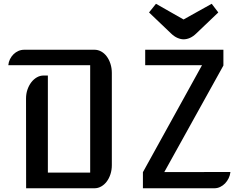

<svg xmlns="http://www.w3.org/2000/svg" viewBox="-20 -1006 1275 1026"><path d="M119.1 -479.5Q119.1 -504.9 126.7 -527.1Q134.3 -549.3 147.2 -566.2Q160.2 -583 177.2 -592.8Q194.3 -602.5 213.9 -602.5H235.8V-83.5H461.9V-657.7H24.4Q25.9 -674.8 33.4 -689.9Q41 -705.1 52.5 -716.3Q64 -727.5 78.6 -733.9Q93.3 -740.2 109.9 -740.2H484.9Q503.9 -740.2 521 -730.7Q538.1 -721.2 550.5 -704.3Q563 -687.5 570.3 -664.8Q577.6 -642.1 577.6 -616.2V-123Q577.6 -97.7 570.3 -75.2Q563 -52.7 550.5 -36.1Q538.1 -19.5 521.2 -9.8Q504.4 0 485.4 0H119.6ZM743.7 -85.9 1059.6 -657.7H755.9V-740.2H1173.8V-655.8L857.9 -86.4L1211.4 -86.9Q1209.5 -69.3 1201.9 -53.7Q1194.3 -38.1 1182.9 -26.1Q1171.4 -14.2 1156.7 -7.1Q1142.1 0 1126 0H743.7ZM960.9 -795.9Q945.8 -795.9 928.2 -803.5Q910.6 -811 893.1 -828.1L776.4 -939.5L813.5 -985.8L960.9 -901.9Q997.6 -921.9 1035.6 -943.6Q1073.7 -965.3 1111.3 -985.8L1146.5 -939.5L1029.8 -828.1Q1012.2 -811 995.1 -803.5Q978 -795.9 960.9 -795.9Z"/></svg>

Font: Atomic Age
Style: Regular
Weight: 400
Designer: James Grieshaber
Foundry: James Grieshaber
Version: Version 1.008; ttfautohint (v1.4.1) -l 6 -r 46 -G 0 -x 0 -H 